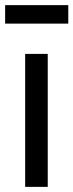

<svg xmlns="http://www.w3.org/2000/svg" viewBox="-25 -728 286 748"><path d="M73 0V-518H161V0ZM-5 -708H241V-636H-5Z"/></svg>

Font: IBM Plex Sans Condensed Text
Style: Regular
Weight: 450
Width: 3
Designer: Mike Abbink, Paul van der Laan, Pieter van Rosmalen
Foundry: Bold Monday
Version: Version 1.1